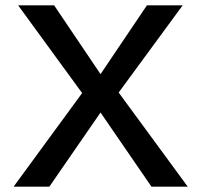

<svg xmlns="http://www.w3.org/2000/svg" viewBox="-20 -700 755 720"><path d="M684 0H548L357 -278L165 0H31L288 -351L48 -680H183L357 -422L531 -680H665L425 -353Z"/></svg>

Font: Martel Sans DemiBold
Style: Regular
Weight: 600
Designer: Dan Reynolds and Mathieu Réguer
Foundry: Dan Reynolds and Mathieu Réguer
Version: Version 1.001;PS 001.001;hotconv 1.0.70;makeotf.lib2.5.58329